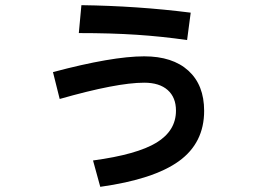

<svg xmlns="http://www.w3.org/2000/svg" viewBox="-20 -660 1040 743"><path d="M704 -505Q607 -519 508.5 -525.5Q410 -532 285 -532L295 -640Q513 -637 718 -611ZM340 -39Q510 -62 585.5 -108Q661 -154 661 -232Q661 -283 629 -311.5Q597 -340 538 -340Q432 -340 211 -277L185 -381Q414 -442 538 -442Q648 -442 709 -386.5Q770 -331 770 -231Q770 -107 672.5 -36.5Q575 34 368 63Z"/></svg>

Font: IBM Plex Sans JP SemiBold
Style: Regular
Weight: 600
Designer: Mike Abbink; Paul van der Laan; Pieter van Rosmalen; Wujin Sim; Yejin Wi; Jinhee Kim; Boomi Park; Yona Kim; Kichan Ma
Foundry: Sandoll Inc.
Version: Version 1.001